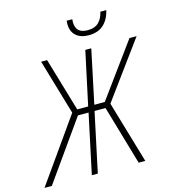

<svg xmlns="http://www.w3.org/2000/svg" viewBox="-185 -1012 1004 1117"><g transform="rotate(-15 317.0 -453.0)"><path d="M-56 0 213 -381 115 -714H151L246 -392H312L381 -714H417L349 -392H412L647 -714H690L441 -374L551 0H511L407 -357H341L265 0H229L305 -357H241L-12 0ZM423 -791Q375 -791 347 -816Q319 -841 319 -887Q319 -891 319.5 -896Q320 -901 320 -906H354Q353 -896 353 -889Q353 -821 424 -821Q469 -821 492 -844.5Q515 -868 523 -906H559Q546 -851 512.5 -821Q479 -791 423 -791Z"/></g></svg>

Font: Noto Sans Condensed ExtraLight
Style: Italic
Weight: 200
Width: 3
Italic angle: -12°
Designer: Monotype Design Team
Foundry: Monotype Imaging Inc.
Version: Version 2.013; ttfautohint (v1.8.4.7-5d5b)